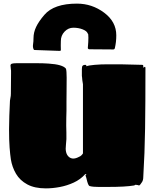

<svg xmlns="http://www.w3.org/2000/svg" viewBox="-20 -1010 853 1060"><path d="M779 -641Q783 -641 783 -635Q783 -535 782.5 -453Q782 -371 781 -301Q780 -231 777.5 -166Q775 -101 771 -33Q771 -16 764.5 -5.5Q758 5 755 8L751 12L748 14Q747 13 739.5 11.5Q732 10 728 10L724 12Q722 14 720 14Q696 18 660.5 20Q625 22 575 22H524Q510 22 497.5 21Q485 20 474 17Q470 15 466 5.5Q462 -4 457 -26Q455 -35 452 -40Q451 -42 455 -44Q459 -46 457 -46L452 -49H451Q424 -19 387 -2Q350 15 310 22.5Q270 30 233 30Q171 30 130.5 8Q90 -14 68.5 -50.5Q47 -87 40 -130Q36 -156 33 -195.5Q30 -235 30 -296Q30 -333 31.5 -372Q33 -411 35 -454Q35 -459 37.5 -469.5Q40 -480 40 -492Q40 -512 40.5 -545Q41 -578 41 -605Q41 -613 41 -619Q41 -625 40 -626Q40 -632 39 -638Q38 -644 38 -648Q38 -656 46 -658.5Q54 -661 71 -661H129Q159 -661 188.5 -661Q218 -661 248 -659Q326 -654 344 -631Q346 -626 347 -612Q348 -598 348 -581Q348 -538 347.5 -506.5Q347 -475 347 -447V-425Q347 -415 347 -399Q347 -383 346 -359Q345 -316 346.5 -278Q348 -240 344 -210Q338 -164 359.5 -144.5Q381 -125 416 -144Q424 -147 429.5 -152.5Q435 -158 438 -163V-545Q436 -557 434.5 -567Q433 -577 433 -584Q432 -586 432 -590.5Q432 -595 432 -600V-629Q432 -643 436.5 -647.5Q441 -652 450 -652Q457 -652 457 -646V-644Q468 -649 502.5 -652Q537 -655 575 -655H644L765 -652Q770 -652 770 -649Q771 -649 771 -648V-641Q770 -641 770 -637L776 -639Q778 -641 779 -641ZM405 -990Q488 -990 555 -940Q622 -890 622 -815Q622 -796 620 -778.5Q618 -761 614 -744Q612 -737 605 -737L473 -738Q469 -738 466.5 -741Q464 -744 465 -747Q468 -780 468 -802L467 -821L466 -822Q465 -823 465 -824Q465 -825 464 -826Q459 -839 436 -848Q413 -857 385 -857Q357 -857 336.5 -835.5Q316 -814 316 -784Q316 -771 315.5 -759Q315 -747 316 -735Q316 -729 310 -729L170 -734Q168 -734 166 -737Q160 -749 162.5 -765Q165 -781 165 -800Q165 -831 179.5 -861.5Q194 -892 225 -928Q278 -990 405 -990Z"/></svg>

Font: Sigmar
Style: Regular
Weight: 400
Designer: Vernon Adams
Foundry: Vernon Adams
Version: Version 1.000; ttfautohint (v1.8.4.7-5d5b);gftools[0.9.24]